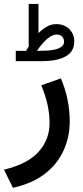

<svg xmlns="http://www.w3.org/2000/svg" viewBox="-39 -670 415 957"><path d="M90.8 -416.5Q94.2 -422.4 97.7 -427.7Q101.1 -433.1 104 -438V-650.4H152.8V-504.9Q173.3 -525.4 195.1 -537.6Q216.8 -549.8 241.2 -549.8Q280.8 -549.8 305.9 -525.4Q331.1 -501 331.1 -463.4Q331.1 -413.1 288.8 -389.2Q246.6 -365.2 167 -365.2H39.6V-416.5ZM166.5 -417Q227.1 -417 253.7 -429Q280.3 -440.9 280.3 -461.9Q280.3 -477.5 270.3 -487.8Q260.3 -498 243.7 -498Q221.7 -498 196.3 -476.3Q170.9 -454.6 145 -416.5ZM264.2 -279.3Q286.6 -228 297.6 -173.1Q308.6 -118.2 308.6 -64.9Q308.6 10.7 278.8 78.1Q249 145.5 186.5 194.8Q124 244.1 25.4 266.1L-19 175.8Q99.6 147 153.8 86.2Q208 25.4 208 -57.1Q208 -147.5 166.5 -244.6Z"/></svg>

Font: Vazir Medium WOL-UI
Style: Medium-WOL-UI
Weight: 500
Designer: Saber Rastikerdar
Foundry: Saber Rastikerdar
Version: Version 30.1.0